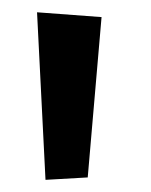

<svg xmlns="http://www.w3.org/2000/svg" viewBox="-20 -764 244 311"><path d="M40 -744.1 144.5 -736.3 122.1 -476.6 53.7 -472.7Z"/></svg>

Font: Irish Growler
Style: Regular
Weight: 400
Designer: Squid
Foundry: Font Diner, Inc DBA Sideshow
Version: Version 1.000